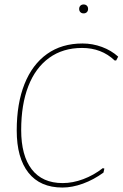

<svg xmlns="http://www.w3.org/2000/svg" viewBox="-20 -836 550 861"><path d="M510 -582 501 -565H494Q435 -621 348 -621Q262 -621 200.5 -576.5Q139 -532 107 -449.5Q75 -367 75 -253Q75 -138 122.5 -76.5Q170 -15 261 -15Q306 -15 353 -32.5Q400 -50 441 -82L448 -80L444 -62Q400 -30 352 -12.5Q304 5 260 5Q160 5 107.5 -61.5Q55 -128 55 -251Q55 -372 90 -459.5Q125 -547 191 -594Q257 -641 350 -641Q395 -641 437 -625.5Q479 -610 510 -582ZM375 -796Q375 -787 369.5 -781.5Q364 -776 355 -776Q346 -776 340.5 -781.5Q335 -787 335 -796Q335 -805 340.5 -810.5Q346 -816 355 -816Q364 -816 369.5 -810.5Q375 -805 375 -796Z"/></svg>

Font: Luna Sans Thin
Style: Italic
Weight: 250
Italic angle: -7°
Designer: Juan Pablo del Peral
Foundry: Huerta Tipografica
Version: Version 2.001; ttfautohint (v1.5)